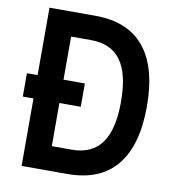

<svg xmlns="http://www.w3.org/2000/svg" viewBox="-87 -878 875 956"><g transform="rotate(10 350.0 -400.0)"><path d="M86 0V-341H32V-459H86V-800H318Q482 -800 565.5 -699Q649 -598 649 -400Q649 -202 565.5 -101Q482 0 318 0ZM217 -123H318Q419 -123 468.5 -191Q518 -259 518 -400Q518 -541 468.5 -609Q419 -677 318 -677H217V-459H325V-341H217Z"/></g></svg>

Font: Martian Mono Medium
Style: Regular
Weight: 500
Monospace: yes
Designer: Roman Shamin
Foundry: Evil Martians
Version: Version 1.000; ttfautohint (v1.8.4.7-5d5b)